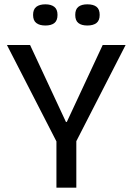

<svg xmlns="http://www.w3.org/2000/svg" viewBox="-20 -868 613 888"><path d="M241 0V-214L12 -660H119L285 -304H289L455 -660H561L333 -215V0ZM384 -750Q357 -750 342.5 -761.5Q328 -773 328 -799Q328 -825 342.5 -836.5Q357 -848 384 -848Q412 -848 426.5 -836.5Q441 -825 441 -799Q441 -773 426 -761.5Q411 -750 384 -750ZM190 -750Q163 -750 148 -761.5Q133 -773 133 -799Q133 -825 148 -836.5Q163 -848 190 -848Q216 -848 231 -836.5Q246 -825 246 -799Q246 -773 231.5 -761.5Q217 -750 190 -750Z"/></svg>

Font: Bricolage Grotesque 28pt
Style: Regular
Weight: 400
Version: Version 1.001;gftools[0.9.33.dev8+g029e19f]